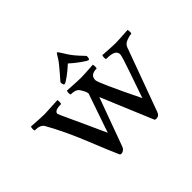

<svg xmlns="http://www.w3.org/2000/svg" viewBox="-138 -798 1003 1003"><g transform="rotate(-45 363.5 -296.0)"><path d="M477.5 -478.5Q477.5 -456.1 470.2 -456.1Q462.9 -456.1 432.6 -478Q402.3 -500 379.9 -520.5Q358.4 -500 329.1 -478Q299.8 -456.1 291.5 -456.1Q283.2 -456.1 283.2 -478.5Q286.1 -482.4 318.8 -519.5Q351.6 -556.6 364.7 -579.1Q377.9 -601.6 379.9 -601.6Q384.8 -601.6 398.9 -577.6Q413.1 -553.7 424.3 -539.1Q435.5 -524.4 448.7 -509.8Q461.9 -495.1 469.7 -487.3Q477.5 -479.5 477.5 -478.5ZM271.5 -117.2Q345.7 -331.1 345.7 -332.5Q345.7 -345.2 332 -367.2L327.1 -376Q314 -395.5 277.3 -395.5Q273.4 -395.5 273.4 -407.7Q273.4 -419.9 277.3 -423.8Q350.6 -418.9 375 -418.9Q399.4 -418.9 467.8 -423.8Q469.7 -418 469.7 -407.2Q469.7 -396.5 466.8 -395.5Q419.9 -395.5 419.9 -357.4Q419.9 -336.9 527.3 -117.2Q542 -162.1 574.7 -254.4Q607.4 -346.7 607.4 -361.3Q607.4 -395.5 543 -395.5H539.1Q535.2 -395.5 535.2 -407.7Q535.2 -419.9 539.1 -423.8Q612.3 -418.9 631.8 -418.9Q651.4 -418.9 724.6 -423.8Q726.6 -418 726.6 -406.7Q726.6 -395.5 721.7 -395.5Q709 -395.5 687.5 -387.2Q666 -378.9 659.2 -360.4L531.2 -10.7Q523.4 10.7 503.9 10.7Q494.1 10.7 492.2 6.8L372.1 -280.3L273.4 -10.7Q270.5 -2 262.2 4.4Q253.9 10.7 245.6 10.7Q237.3 10.7 235.4 6.8Q211.9 -45.9 164.6 -163.1Q117.2 -280.3 64.5 -374Q51.8 -395.5 11.7 -395.5Q7.8 -395.5 7.8 -407.7Q7.8 -419.9 11.7 -423.8Q85 -418.9 108.4 -418.9L206.1 -423.8Q208 -419.9 207.5 -407.7Q207 -395.5 204.1 -395.5Q155.3 -395.5 155.3 -373Q155.3 -369.6 197.8 -278.8Q240.2 -187.5 271.5 -117.2Z"/></g></svg>

Font: CrimsonText-Roman
Style: Roman
Weight: 400
Version: Version 0.13